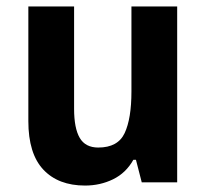

<svg xmlns="http://www.w3.org/2000/svg" viewBox="-20 -566 640 596"><path d="M530 -546V0H420L402 -70H394Q371 -29 331 -9.5Q291 10 244 10Q161 10 114.5 -39.5Q68 -89 68 -190V-546H210V-228Q210 -168 227.5 -138Q245 -108 285 -108Q346 -108 367 -153Q388 -198 388 -282V-546Z"/></svg>

Font: Noto Sans Devanagari UI SemiCondensed
Style: Bold
Weight: 700
Width: 4
Designer: Jelle Bosma - Monotype Design Team
Foundry: Monotype Imaging Inc.
Version: Version 2.004; ttfautohint (v1.8.4.7-5d5b)